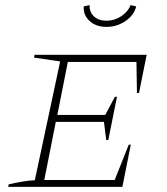

<svg xmlns="http://www.w3.org/2000/svg" viewBox="-20 -730 653 750"><path d="M12 0 14 -10Q41 -16 66.5 -20.5Q92 -25 116 -26L215 -490L113 -505L115 -516H553L523 -367H515L513 -488H245L204 -281H391L429 -352H437L403 -183H395L386 -254H198L153 -27H428L483 -165H491L458 0ZM396 -625Q355 -625 330 -648Q305 -671 307 -705L330 -710Q329 -683 347 -666Q365 -649 396 -649Q427 -649 453.5 -666.5Q480 -684 490 -710L512 -705Q504 -671 470.5 -648Q437 -625 396 -625Z"/></svg>

Font: Piazzolla SC Thin
Style: Italic
Weight: 100
Italic angle: -11.3°
Designer: Juan Pablo del Peral
Foundry: Huerta Tipografica
Version: Version 1.330